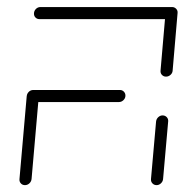

<svg xmlns="http://www.w3.org/2000/svg" viewBox="-20 -539 537 559"><path d="M93 -259.3 71.9 -17.8Q71.1 -10.4 65.6 -5.2Q60 0 52.6 0Q45.2 0 40.6 -5.2Q35.9 -10.4 36.7 -17.8L57.8 -259.3ZM345.2 -260.7Q345.2 -253 339.4 -247.4Q333.7 -241.9 326.3 -241.9H73.7Q67 -241.9 62.4 -246.3Q57.8 -250.7 57.8 -257.4Q57.8 -265.2 63.3 -271.1Q68.9 -277 76.7 -277H329.3Q335.9 -277 340.6 -272.2Q345.2 -267.4 345.2 -260.7ZM435.9 0Q428.5 0 423.7 -5.2Q418.9 -10.4 419.6 -17.8L434.4 -185.2Q435.2 -192.6 440.7 -197.8Q446.3 -203 453.3 -203Q460.7 -203 465.6 -197.8Q470.4 -192.6 469.6 -185.2L454.8 -17.8Q454.1 -10.4 448.5 -5.2Q443 0 435.9 0ZM78.9 -499.3Q78.9 -507 84.4 -512.8Q90 -518.5 97.8 -518.5H481.1L478.1 -483.3H94.8Q88.1 -483.3 83.5 -487.8Q78.9 -492.2 78.9 -499.3ZM463.3 -315.9Q456.3 -315.9 451.5 -320.9Q446.7 -325.9 447.4 -333.3L461.9 -501.1Q462.6 -508.1 468.1 -513.3Q473.7 -518.5 481.1 -518.5Q488.1 -518.5 493 -513.3Q497.8 -508.1 497 -501.1L482.6 -333.3Q482.2 -326.3 476.5 -321.1Q470.7 -315.9 463.3 -315.9Z"/></svg>

Font: 26F Galaxy Sans Light
Style: Italic
Weight: 300
Italic angle: -5°
Designer: C₂₉H₂₅N₃O₅
Version: Version 1.200